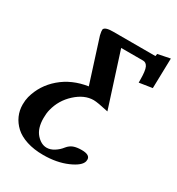

<svg xmlns="http://www.w3.org/2000/svg" viewBox="-174 -563 823 894"><g transform="rotate(30 237.5 -116.0)"><path d="M415 -433.1 417 -445.8 482.9 -459 479 -297.9 409.2 -287.1V-298.8Q409.2 -351.1 400.6 -368.7Q392.1 -386.2 376 -386.2H257.8L350.1 -98.1Q289.6 -111.8 269 -111.8Q219.7 -111.8 173.6 -69.8Q127.4 -27.8 112.8 32.2Q107.9 51.3 107.9 77.1Q107.9 131.8 133.5 160.9Q159.2 189.9 189 189.9Q209 189.9 229 177.2Q249 164.6 263.2 146Q276.4 129.9 293.7 123.5Q311 117.2 336.9 117.2Q381.8 117.2 381.8 143.1L381.3 146.5Q380.9 149.4 380.9 151.9Q374.5 179.2 319.6 203.1Q264.6 227.1 191.9 227.1Q142.1 227.1 103 214.4Q64 201.7 40.3 179.7Q16.6 157.7 4.4 130.1Q-7.8 102.5 -7.8 70.8Q-7.8 47.9 -2.9 28.8Q16.6 -43.5 74.7 -93.3Q132.8 -143.1 216.8 -155.8L143.1 -387.2Q138.2 -408.7 139.2 -417Q144 -433.1 187 -433.1Z"/></g></svg>

Font: Linux Libertine G
Style: Bold Italic
Weight: 700
Italic angle: -11.5°
Designer: Philipp H. Poll
Foundry: Philipp H. Poll
Version: Version 4.1.0